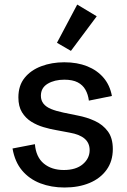

<svg xmlns="http://www.w3.org/2000/svg" viewBox="-20 -814 561 846"><path d="M264.2 12.2Q206.1 12.2 157.7 -6.3Q109.4 -24.9 77.4 -62.7Q45.4 -100.6 35.2 -159.7L133.8 -178.7Q138.7 -121.6 173.1 -93.3Q207.5 -64.9 261.2 -64.9Q314.9 -64.9 345 -90.6Q375 -116.2 375 -152.3Q375 -183.6 353.3 -202.6Q331.5 -221.7 287.1 -229.5L227.5 -240.7Q201.2 -245.1 172.1 -253.7Q143.1 -262.2 117.9 -277.8Q92.8 -293.5 76.9 -319.3Q61 -345.2 61 -384.8Q61 -437 88.4 -470.9Q115.7 -504.9 161.9 -522.2Q208 -539.6 263.2 -539.6Q320.3 -539.6 364.3 -522Q408.2 -504.4 436.3 -471.4Q464.4 -438.5 473.1 -391.1L371.6 -370.6Q368.2 -397.9 356.4 -418.7Q344.7 -439.5 322.3 -451.2Q299.8 -462.9 263.2 -462.9Q220.2 -462.9 190.2 -445.1Q160.2 -427.2 160.2 -392.1Q160.2 -371.6 171.6 -357.2Q183.1 -342.8 205.1 -333.7Q227.1 -324.7 259.3 -317.9L321.3 -305.2Q362.8 -297.4 398.2 -281Q433.6 -264.6 455.3 -235.1Q477.1 -205.6 477.1 -157.2Q477.1 -104 449.7 -65.9Q422.4 -27.8 374.5 -7.8Q326.7 12.2 264.2 12.2ZM292.5 -589.8 231 -625.5 320.3 -793.9 406.2 -742.2Z"/></svg>

Font: Schibsted Grotesk Medium
Style: Regular
Weight: 500
Designer: Bakken & Baeck AS, Henrik Kongsvoll
Foundry: Schibsted ASA
Version: Version 1.100;gftools[0.9.25]